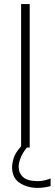

<svg xmlns="http://www.w3.org/2000/svg" viewBox="-20 -720 267 937"><path d="M83 0V-700H125V0ZM165 197Q113 197 76 172.5Q39 148 39 96Q39 77 47 51Q55 25 83 -6H116Q91 24 81 49.5Q71 75 71 93Q71 124 92.5 144Q114 164 165 164Q184 164 200.5 159.5Q217 155 227 151V188Q217 191 199.5 194Q182 197 165 197Z"/></svg>

Font: Panamera Light
Style: Regular
Weight: 300
Designer: Bastien Sozeau
Foundry: NBR — Bastien Sozeau
Version: Version 3.002; ttfautohint (v1.8.4.7-5d5b);gftools[0.9.33]